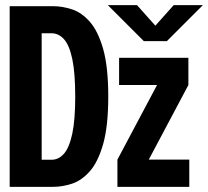

<svg xmlns="http://www.w3.org/2000/svg" viewBox="-20 -724 806 744"><path d="M398 -704H511L582 -624.5L653 -704H766L626.5 -564.5H537.5ZM17.5 0V-700H186Q221.5 -700 259 -687.8Q296.5 -675.5 328.2 -639.5Q360 -603.5 379.8 -534Q399.5 -464.5 399.5 -350Q399.5 -235.5 379.8 -166Q360 -96.5 328.2 -60.5Q296.5 -24.5 259 -12.2Q221.5 0 186 0ZM141.5 -105H180Q207.5 -105 228 -128.5Q248.5 -152 260 -205.5Q271.5 -259 271.5 -350Q271.5 -441 260.2 -494.8Q249 -548.5 228.2 -571.8Q207.5 -595 180 -595H141.5ZM435 0V-105.5L588.5 -394.5H441.5V-500H710V-394.5L556.5 -105.5H713.5V0Z"/></svg>

Font: Trispace SemiCondensed SemiBold
Style: Regular
Weight: 600
Width: 4
Designer: Tyler Finck
Foundry: Etcetera Type Company
Version: Version 1.210; ttfautohint (v1.8.3)